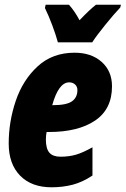

<svg xmlns="http://www.w3.org/2000/svg" viewBox="-20 -786 534 816"><path d="M17 -176Q17 -269 47 -357.5Q77 -446 140 -504Q203 -562 297 -562Q368 -562 412 -523Q456 -484 456 -419Q456 -322 384 -273.5Q312 -225 188 -225H178Q175 -209 175 -193Q175 -154 190 -137Q205 -120 237 -120Q273 -120 302.5 -128.5Q332 -137 373 -160V-40Q331 -12 289 -1Q247 10 199 10Q114 10 65.5 -39.5Q17 -89 17 -176ZM204 -339Q263 -339 286 -355.5Q309 -372 309 -403Q309 -418 299 -427Q289 -436 274 -436Q229 -436 202 -339ZM171 -752 174 -766H273Q298 -738 318 -700Q363 -747 388 -766H494L491 -754Q466 -728 427.5 -680.5Q389 -633 372 -606H226Q217 -639 202 -679Q187 -719 171 -752Z"/></svg>

Font: Noto Sans UI CondBlack
Style: Italic
Weight: 900
Width: 3
Italic angle: -12°
Designer: Monotype Design Team
Foundry: Monotype Imaging Inc.
Version: Version 1.001